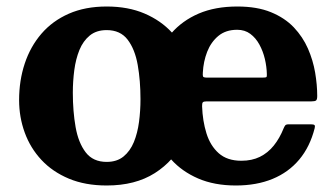

<svg xmlns="http://www.w3.org/2000/svg" viewBox="-20 -555 1028 590"><path d="M439.2 -250Q439.2 -197.5 456 -149.7Q472.7 -102 506 -65Q539.2 -28 589 -6.5Q638.8 15 704.8 15Q768.3 15 817.5 -5.2Q866.8 -25.5 899.6 -64.7Q932.5 -104 947 -161.2Q948.8 -168.3 946.4 -170.6Q944 -173 935 -173H867.5Q859.2 -173 856.6 -169.8Q854 -166.5 851.7 -161Q839.2 -129.8 821.1 -107.4Q803 -85 778.5 -73Q754 -61 721.8 -61Q678.3 -61 652.3 -84Q626.3 -107 614.4 -145.3Q602.5 -183.5 601 -228.7Q600.8 -237.7 603.3 -240.6Q605.8 -243.5 615 -243.5H937.3Q948.3 -243.5 951.5 -246.5Q954.8 -249.5 954.8 -260.2Q954.8 -294.2 948.4 -332Q942 -369.7 926.3 -405.7Q910.5 -441.7 882.8 -471Q855 -500.2 812.4 -517.6Q769.8 -535 709.3 -535Q641.3 -535 590.6 -513.3Q540 -491.5 506.2 -452.5Q472.5 -413.5 455.9 -361.8Q439.2 -310 439.2 -250ZM616.8 -316.5Q605.8 -316.5 604.1 -319.6Q602.5 -322.8 603.3 -332Q605 -365.8 616.6 -395.8Q628.3 -425.7 651 -444.6Q673.8 -463.5 708.8 -463.5Q732.3 -463.5 749.1 -451Q766 -438.5 777.1 -418.1Q788.2 -397.8 793.9 -373.9Q799.5 -350 800 -327.3Q800.5 -319.8 798.5 -318.1Q796.5 -316.5 786.2 -316.5ZM203.8 -270Q203.8 -305.2 208.3 -339.5Q212.8 -373.7 224.1 -401.5Q235.5 -429.2 255.9 -445.9Q276.3 -462.5 307.8 -462.5Q349.8 -462.5 372.2 -433.1Q394.7 -403.7 403.2 -355.4Q411.7 -307 411.7 -250Q411.7 -214.8 407.2 -180.5Q402.7 -146.3 391.4 -118.5Q380 -90.8 359.6 -74.1Q339.3 -57.5 307.8 -57.5Q265.8 -57.5 243.3 -86.9Q220.8 -116.3 212.3 -164.6Q203.8 -213 203.8 -270ZM38.7 -247.5Q38.7 -195 56 -147.6Q73.2 -100.2 107.2 -63.7Q141.2 -27.2 191.5 -6.1Q241.8 15 307.8 15Q395.8 15 455.6 -23Q515.5 -61 546.1 -125.5Q576.8 -190 576.8 -270Q576.8 -322.5 559.5 -370.3Q542.3 -418 508.3 -455Q474.3 -492 424 -513.5Q373.8 -535 307.8 -535Q241.8 -535 191.5 -512.9Q141.2 -490.8 107.2 -451.3Q73.2 -411.7 56 -359.6Q38.7 -307.5 38.7 -247.5Z"/></svg>

Font: Besley
Style: Regular
Weight: 400
Designer: Owen Earl
Foundry: indestructible type*
Version: Version 4.000